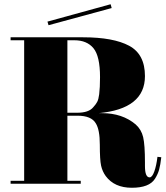

<svg xmlns="http://www.w3.org/2000/svg" viewBox="-20 -876 781 906"><path d="M346 -330H298V-23H361V-9H30V-23H94V-686H30V-700H372Q515 -700 589.5 -660Q664 -620 664 -517Q664 -362 445 -342Q453 -342 462 -342Q557 -342 620 -289Q647 -265 655.5 -229Q664 -193 664 -109V-93Q664 -39 686 -39Q698 -39 708 -66.5Q718 -94 723 -136L741 -134Q737 -98 731 -76Q725 -54 711 -32Q684 10 602 10Q520 10 479 -45Q463 -67 457 -94.5Q451 -122 451 -193Q451 -264 432 -294Q411 -330 346 -330ZM298 -686V-344H344Q399 -344 420 -370Q432 -383 438.5 -395Q445 -407 448 -431Q452 -463 452 -512Q452 -611 421 -648.5Q390 -686 331 -686ZM502 -856 507 -838 209 -757 204 -774Z"/></svg>

Font: Elsie Black
Style: Regular
Weight: 900
Designer: Alejandro Inler
Foundry: Alejandro Inler
Version: 1.002